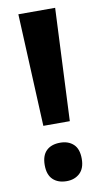

<svg xmlns="http://www.w3.org/2000/svg" viewBox="-84 -755 434 807"><g transform="rotate(-10 133.0 -351.0)"><path d="M190 -234H77L55 -714H212ZM54 -70Q54 -111 75 -131.5Q96 -152 134 -152Q169 -152 190.5 -132Q212 -112 212 -70Q212 -29 190 -8.5Q168 12 134 12Q97 12 75.5 -8.5Q54 -29 54 -70Z"/></g></svg>

Font: Noto Sans Arabic Cond
Style: Bold
Weight: 700
Width: 3
Designer: Monotype Design Team, Nadine Chahine, Nizar Qandah and Khaled Hosny
Foundry: Monotype Imaging Inc.
Version: Version 2.012; ttfautohint (v1.8.4.7-5d5b)